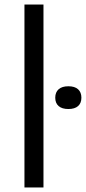

<svg xmlns="http://www.w3.org/2000/svg" viewBox="-20 -828 380 848"><path d="M88 0V-808H172V0ZM224 -396.5Q224 -420.5 239 -433.8Q254 -447 282 -447Q310 -447 324.8 -433.8Q339.5 -420.5 339.5 -396.5Q339.5 -372.5 324.8 -359.5Q310 -346.5 282 -346.5Q254 -346.5 239 -359.5Q224 -372.5 224 -396.5Z"/></svg>

Font: Encode Sans Expanded
Style: Regular
Weight: 400
Width: 7
Designer: Multiple Designers
Foundry: Impallari Type
Version: Version 2.000